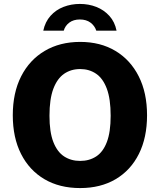

<svg xmlns="http://www.w3.org/2000/svg" viewBox="-20 -946 813 976"><path d="M387.5 10Q282.5 10 205.8 -35.2Q129 -80.5 87 -163.5Q45 -246.5 45 -360Q45 -474.5 87.5 -558Q130 -641.5 207.2 -687.2Q284.5 -733 387.5 -733Q490.5 -733 566.8 -687.2Q643 -641.5 685.2 -558Q727.5 -474.5 727.5 -360Q727.5 -246.5 686 -163.5Q644.5 -80.5 568 -35.2Q491.5 10 387.5 10ZM387.5 -128Q434 -128 469 -150.8Q504 -173.5 523.2 -224Q542.5 -274.5 542.5 -357.5Q542.5 -443 523 -495.2Q503.5 -547.5 468.5 -571.2Q433.5 -595 387.5 -595Q341 -595 306 -571Q271 -547 251.2 -494.8Q231.5 -442.5 231.5 -357.5Q231.5 -274.5 251.2 -224Q271 -173.5 306 -150.8Q341 -128 387.5 -128ZM572.5 -790Q563.5 -835 536 -865.2Q508.5 -895.5 469.8 -910.8Q431 -926 386 -926Q342 -926 303 -911Q264 -896 236.8 -865.5Q209.5 -835 200 -790H304Q311 -815 332.2 -831Q353.5 -847 386 -847Q418.5 -847 440 -831Q461.5 -815 469.5 -790Z"/></svg>

Font: Public Sans ExtraBold
Style: Regular
Weight: 800
Designer: The Public Sans Project Authors: Dan O. Williams and USWDS (Libre Franklin designed by Pablo Impallari and Rodrigo Fuenz
Version: Version 1.007